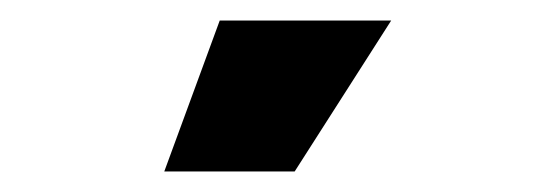

<svg xmlns="http://www.w3.org/2000/svg" viewBox="-20 -904 540 187"><path d="M140 -737 194 -884H361L267 -737Z"/></svg>

Font: Mona Sans Condensed ExtraBold
Style: Regular
Weight: 800
Width: 3
Designer: Deni Anggara
Foundry: GitHub
Version: Version 1.001;gftools[0.9.33]